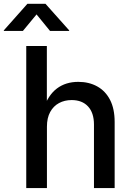

<svg xmlns="http://www.w3.org/2000/svg" viewBox="-67 -963 675 983"><path d="M173.3 -314.5V0H67.4V-727.5H172.9V-403.8H154.8Q179.2 -476.1 224.4 -510Q269.5 -543.9 334 -543.9Q388.7 -543.9 430.9 -520.5Q473.1 -497.1 496.6 -451.4Q520 -405.8 520 -338.4V0H414.1V-325.2Q414.1 -385.3 383.8 -418Q353.5 -450.7 299.8 -450.7Q263.7 -450.7 235.1 -435.3Q206.5 -419.9 189.9 -389.6Q173.3 -359.4 173.3 -314.5ZM50.3 -804.7H-47.4V-807.6L73.2 -943.4H166L287.1 -807.6V-804.7H189L120.1 -889.2Z"/></svg>

Font: Inter 20pt Medium
Style: Regular
Weight: 500
Version: Version 4.001;git-66647c0bb